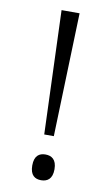

<svg xmlns="http://www.w3.org/2000/svg" viewBox="-83 -758 472 808"><g transform="rotate(10 152.5 -354.0)"><path d="M132 -186H173L190 -714H113ZM152 6C178 6 200 -7 200 -49C200 -91 178 -104 152 -104C126 -104 105 -91 105 -49C105 -7 126 6 152 6Z"/></g></svg>

Font: Noto Serif Light
Style: Regular
Weight: 300
Designer: Monotype Design Team
Foundry: Monotype Imaging Inc.
Version: Version 2.013